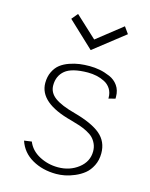

<svg xmlns="http://www.w3.org/2000/svg" viewBox="-110 -788 669 859"><g transform="rotate(15 225.0 -359.0)"><path d="M360.8 -717.8 243.2 -625 144 -716.8 120.1 -688 240.2 -575.2 382.8 -687ZM373 -386.2 403.8 -394V-402.8Q403.8 -432.6 388.9 -453.9Q374 -475.1 349.6 -485.6Q325.2 -496.1 302 -500.5Q278.8 -504.9 254.9 -504.9Q230.5 -504.9 208.5 -502Q186.5 -499 162.6 -490.7Q138.7 -482.4 121.6 -469.2Q104.5 -456.1 93.3 -433.3Q82 -410.6 82 -380.9Q82 -289.1 236.8 -249Q261.7 -242.2 279.1 -236.3Q296.4 -230.5 314.5 -221.2Q332.5 -211.9 343.3 -201.2Q354 -190.4 361.1 -174.8Q368.2 -159.2 368.2 -140.1Q368.2 -92.8 328.4 -61.8Q288.6 -30.8 233.9 -30.8Q187.5 -30.8 147.5 -52Q107.4 -73.2 91.8 -111.8L57.1 -106.9Q74.2 -55.2 122.6 -27.6Q170.9 0 233.9 0Q252.4 0 273.4 -3.9Q294.4 -7.8 318.6 -18.1Q342.8 -28.3 361.6 -43.5Q380.4 -58.6 393.1 -84Q405.8 -109.4 405.8 -141.1Q405.8 -195.3 366.9 -228.3Q328.1 -261.2 244.1 -284.2Q179.7 -301.3 149.4 -323.5Q119.1 -345.7 119.1 -379.9Q119.1 -423.8 149.9 -449.2Q180.7 -474.6 254.9 -475.1Q275.9 -475.1 295.4 -470.9Q314.9 -466.8 333 -457.5Q351.1 -448.2 362.1 -430.9Q373 -413.6 373 -390.1Z"/></g></svg>

Font: Comic Neue Angular Light
Style: Regular
Weight: 300
Designer: Craig Rozynski
Foundry: Craig Rozynski
Version: Version 2.003